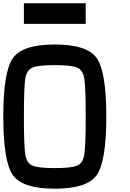

<svg xmlns="http://www.w3.org/2000/svg" viewBox="-20 -1145 790 1165"><path d="M500 -437.5Q500 -609.4 492.2 -664.1Q484.4 -718.8 449.2 -734.4Q414.1 -750 312.5 -750Q210.9 -750 175.8 -734.4Q140.6 -718.8 132.8 -664.1Q125 -609.4 125 -437.5Q125 -265.6 132.8 -210.9Q140.6 -156.2 175.8 -140.6Q210.9 -125 312.5 -125Q414.1 -125 449.2 -140.6Q484.4 -156.2 492.2 -210.9Q500 -265.6 500 -437.5ZM625 -437.5Q625 -164.1 566.4 -82Q507.8 0 312.5 0Q117.2 0 58.6 -82Q0 -164.1 0 -437.5Q0 -710.9 58.6 -793Q117.2 -875 312.5 -875Q507.8 -875 566.4 -793Q625 -710.9 625 -437.5ZM500 -1125V-1000H125V-1125Z"/></svg>

Font: CraftyPE
Style: Regular
Weight: 400
Designer: Erek Butcher
Foundry: Haunted Coop
Version: Version 0.018;April 4, 2024;FontCreator 15.0.0.2962 64-bit